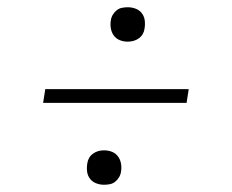

<svg xmlns="http://www.w3.org/2000/svg" viewBox="-20 -605 640 530"><path d="M333 -490Q321 -490 311 -494Q301 -498 294.5 -506.5Q288 -515 286 -526.5Q284 -538 286 -549Q287 -557 291.5 -564.5Q296 -572 302.5 -577Q309 -582 317 -583.5Q325 -585 333 -585Q344 -585 354.5 -581Q365 -577 371.5 -568.5Q378 -560 379.5 -549Q381 -538 379 -526Q378 -518 374 -511Q370 -504 363 -499Q356 -494 348 -492Q340 -490 333 -490ZM99 -321 105 -359H501L495 -321ZM267 -95Q256 -95 245.5 -99Q235 -103 228.5 -111.5Q222 -120 220.5 -131Q219 -142 221 -154Q222 -162 226 -169Q230 -176 237 -181Q244 -186 251.5 -188Q259 -190 267 -190Q279 -190 289 -186Q299 -182 305.5 -173.5Q312 -165 314 -153.5Q316 -142 314 -131Q313 -123 308.5 -115.5Q304 -108 297.5 -103Q291 -98 283 -96.5Q275 -95 267 -95Z"/></svg>

Font: Iosevka Curly Slab XLtExObl
Style: Regular
Weight: 200
Width: 7
Italic angle: -9°
Monospace: yes
Designer: Belleve Invis
Foundry: Belleve Invis
Version: Version 11.0.0; ttfautohint (v1.8.3)